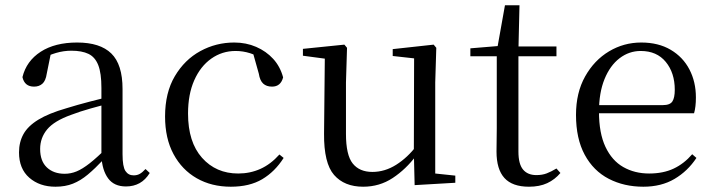

<svg xmlns="http://www.w3.org/2000/svg" viewBox="-20 -692 2700 727"><path d="M190 15Q130 15 91 -19Q52 -53 52 -115Q52 -154 69 -184.5Q86 -215 125.5 -239Q165 -263 231 -282Q273 -295 319 -307Q365 -319 405 -328V-303Q365 -293 324 -281.5Q283 -270 249 -257Q185 -234 158.5 -202Q132 -170 132 -128Q132 -82 157.5 -58Q183 -34 225 -34Q248 -34 270 -43Q292 -52 320 -74Q348 -96 386 -134L395 -87H371Q340 -54 312.5 -31Q285 -8 256 3.5Q227 15 190 15ZM457 14Q412 14 389.5 -16.5Q367 -47 364 -100V-103V-359Q364 -415 352 -445.5Q340 -476 315 -488Q290 -500 250 -500Q221 -500 192 -491.5Q163 -483 130 -465L173 -492L157 -413Q153 -386 140.5 -375Q128 -364 109 -364Q73 -364 65 -400Q80 -461 134 -496Q188 -531 272 -531Q359 -531 401.5 -489.5Q444 -448 444 -355V-108Q444 -61 455 -44.5Q466 -28 486 -28Q499 -28 509 -33.5Q519 -39 531 -52L547 -37Q531 -11 508.5 1.5Q486 14 457 14Z M854 15Q781 15 725 -17Q669 -49 637 -108.5Q605 -168 605 -251Q605 -341 642 -403.5Q679 -466 738.5 -498.5Q798 -531 867 -531Q912 -531 950 -514.5Q988 -498 1014.5 -469Q1041 -440 1052 -399Q1043 -364 1010 -364Q989 -364 976.5 -375.5Q964 -387 960 -413L935 -502L985 -462Q954 -482 927 -490.5Q900 -499 872 -499Q821 -499 780 -470Q739 -441 715.5 -388Q692 -335 692 -262Q692 -154 745 -94.5Q798 -35 882 -35Q927 -35 966 -52.5Q1005 -70 1038 -107L1054 -94Q1021 -42 973 -13.5Q925 15 854 15Z M1355 15Q1284 15 1245 -29.5Q1206 -74 1207 -186L1210 -484L1232 -467L1127 -481V-507L1284 -523L1294 -511L1290 -380V-185Q1290 -105 1315.5 -73Q1341 -41 1390 -41Q1437 -41 1480 -68Q1523 -95 1559 -142L1582 -103H1556Q1517 -51 1467 -18Q1417 15 1355 15ZM1550 9 1547 -114V-116L1548 -471L1467 -480V-506L1622 -523L1632 -511L1628 -380V-35L1704 -27V0Z M1902 -479V-516H2087V-479ZM1983 15Q1920 15 1890 -18Q1860 -51 1860 -118Q1860 -142 1860.5 -161Q1861 -180 1861 -207V-479H1761V-509L1882 -519L1862 -504L1892 -672H1947L1943 -501V-489V-118Q1943 -71 1960.5 -50Q1978 -29 2011 -29Q2033 -29 2050 -35.5Q2067 -42 2087 -54L2102 -37Q2081 -12 2052 1.5Q2023 15 1983 15Z M2416 15Q2343 15 2285 -15Q2227 -45 2194 -106Q2161 -167 2161 -257Q2161 -341 2195.5 -402.5Q2230 -464 2286 -497.5Q2342 -531 2408 -531Q2473 -531 2519.5 -503.5Q2566 -476 2590.5 -429Q2615 -382 2615 -323Q2615 -287 2608 -263H2200V-294H2490Q2517 -294 2526 -308Q2535 -322 2535 -352Q2535 -416 2501 -457.5Q2467 -499 2406 -499Q2362 -499 2326 -471.5Q2290 -444 2269 -392.5Q2248 -341 2248 -269Q2248 -188 2272.5 -136Q2297 -84 2340 -59.5Q2383 -35 2438 -35Q2491 -35 2530.5 -53.5Q2570 -72 2601 -108L2617 -94Q2584 -44 2534 -14.5Q2484 15 2416 15Z"/></svg>

Font: Noto Serif TC
Style: Regular
Weight: 400
Designer: Ryoko NISHIZUKA  (kana & ideographs); Frank Grießhammer (Latin, Greek & Cyrillic); Wenlong ZHANG  (bopomofo); Sandoll Co
Foundry: Adobe
Version: Version 2.003-H1;hotconv 1.1.1;makeotfexe 2.6.0